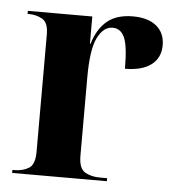

<svg xmlns="http://www.w3.org/2000/svg" viewBox="-45 -590 578 632"><g transform="rotate(5 244.5 -274.0)"><path d="M18 0V-10H25Q52 -10 72 -22Q92 -34 92 -76V-464Q92 -503 72 -514.5Q52 -526 26 -526H23V-536H236V-446H238Q253 -496 284.5 -522Q316 -548 369 -548Q420 -548 447.5 -525Q475 -502 475 -462Q475 -420 444.5 -397Q414 -374 358 -374Q358 -449 345.5 -477Q333 -505 306 -505Q276 -505 256.5 -466.5Q237 -428 237 -334V-76Q237 -34 257.5 -22Q278 -10 307 -10H331V0Z"/></g></svg>

Font: Noto Serif Display SemiCondensed
Style: Bold
Weight: 700
Width: 4
Designer: Monotype Design Team
Foundry: Monotype Imaging Inc.
Version: Version 2.009